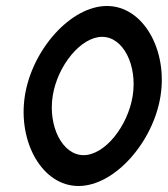

<svg xmlns="http://www.w3.org/2000/svg" viewBox="-20 -610 560 641"><path d="M63 -290C39 -136 121 11 242 11C363 11 492 -136 516 -290C540 -444 458 -590 337 -590C216 -590 87 -444 63 -290ZM156 -290C172 -391 250 -487 321 -487C392 -487 439 -391 423 -290C407 -189 330 -92 259 -92C188 -92 140 -189 156 -290Z"/></svg>

Font: Charger Pro
Style: ExBdNarObl
Weight: 400
Designer: Jasper
Foundry: Cannot Into Space Fonts
Version: Version 1.09